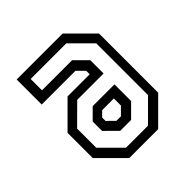

<svg xmlns="http://www.w3.org/2000/svg" viewBox="-151 -653 767 767"><g transform="rotate(-45 232.0 -270.0)"><path d="M150.5 0 47.5 -103V-245.5L150.5 -348.5H275.5V-368L245 -398.5H54.5V-540H314L417 -437V-103L314 0ZM170.5 -38.5H295L381.5 -125V-417.5L297 -502H95.5V-438H265.5L317 -386.5V-311.5H168L86.5 -230.5V-122.5ZM202 -102.5 150.5 -153.5V-206.5L194 -250H317V-156L263.5 -102.5ZM219.5 -141.5H245L275.5 -172V-212H209.5L188.5 -191V-172Z"/></g></svg>

Font: Tourney Condensed
Style: Regular
Weight: 400
Width: 3
Designer: Tyler Finck
Foundry: Etcetera Type Co
Version: Version 1.010; ttfautohint (v1.8.3)